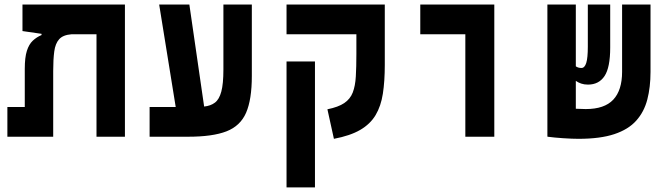

<svg xmlns="http://www.w3.org/2000/svg" viewBox="-20 -606 2970 851"><path d="M533.7 0H407.7V-454.1H296.9Q259.3 -451.2 242.2 -432.1Q225.1 -413.1 220.5 -377.9Q215.8 -342.8 215.8 -291.5V0H12.7V-131.8H89.8V-300.8Q89.8 -351.6 99.1 -380.6Q108.4 -409.7 125.2 -425.5Q142.1 -441.4 164.1 -450.7V-456.1L79.6 -468.3V-585.9H533.7Z M643.1 0V-131.8H758.8L685.5 -585.9H819.3L884.8 -133.8Q913.6 -136.7 932.6 -151.1Q951.7 -165.5 960.9 -200Q970.2 -234.4 970.2 -297.9V-585.9H1096.2V-269Q1096.2 -165 1070.8 -106.4Q1045.4 -47.9 983.9 -23.9Q922.4 0 814 0Z M1685.5 -585.9V-318.4Q1685.5 -246.1 1677 -190.9Q1668.5 -135.7 1644.8 -95.9Q1621.1 -56.2 1576.7 -30.3Q1532.2 -4.4 1460 9.3L1431.2 -121.6Q1479.5 -131.3 1505.9 -149.2Q1532.2 -167 1543.5 -196Q1554.7 -225.1 1557.1 -267.3Q1559.6 -309.6 1559.6 -367.2V-454.1H1250V-585.9ZM1376 224.6H1250V-333.5H1376Z M2042.5 0V-454.1H1842.8V-585.9H2170.9V0Z M2543.9 9.3Q2516.6 9.3 2476.3 6.6Q2436 3.9 2407.2 0V-0.5H2406.2V-585.9H2532.2V-312Q2542.5 -304.7 2557.1 -304.7Q2571.3 -304.7 2578.4 -326.9Q2585.4 -349.1 2585.4 -399.4V-585.9H2684.6V-395Q2684.6 -306.6 2659.4 -268.8Q2634.3 -231 2585.9 -231Q2569.3 -231 2555.9 -235.6Q2542.5 -240.2 2532.2 -247.6V-124Q2563 -122.6 2576.2 -122.6Q2659.2 -122.6 2698.2 -164.3Q2737.3 -206.1 2737.3 -287.6V-585.9H2863.3V-287.6Q2863.3 -219.7 2849.1 -165Q2835 -110.4 2800 -71.3Q2765.1 -32.2 2702.9 -11.5Q2640.6 9.3 2543.9 9.3Z"/></svg>

Font: Cascadia Mono
Style: Bold
Weight: 700
Monospace: yes
Designer: Aaron Bell
Foundry: Saja Typeworks
Version: Version 2404.023; ttfautohint (v1.8.4)